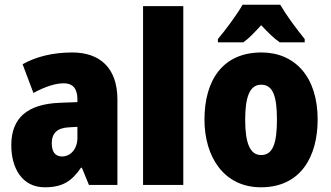

<svg xmlns="http://www.w3.org/2000/svg" viewBox="-20 -786 1406 816"><path d="M287 -563C204 -563 133 -545 76 -513L122 -391C172 -418 216 -432 251 -432C289 -432 309 -410 309 -364V-352L231 -349C99 -343 28 -287 28 -169C28 -70 75 10 170 10C246 10 285 -16 324 -73H328L358 0H479V-363C479 -496 406 -563 287 -563ZM275 -245 309 -247V-200C309 -153 280 -121 244 -121C216 -121 200 -139 200 -177C200 -220 223 -243 275 -245Z M759 0V-760H588V0Z M1171 -766H1011C990 -728 936 -655 906 -620V-606H1014C1037 -622 1060 -646 1090 -679C1120 -647 1144 -623 1169 -606H1275V-620C1237 -667 1197 -721 1171 -766ZM1330 -278C1330 -460 1233 -563 1091 -563C926 -563 849 -444 849 -278C849 -120 931 10 1089 10C1260 10 1330 -123 1330 -278ZM1022 -277C1022 -378 1043 -426 1090 -426C1140 -426 1157 -377 1157 -278C1157 -178 1140 -127 1090 -127C1042 -127 1022 -179 1022 -277Z"/></svg>

Font: Noto Sans Khmer Condensed Black
Style: Regular
Weight: 900
Width: 3
Designer: Danh Hong and the Monotype Design Team
Foundry: Monotype Imaging Inc.
Version: Version 2.004